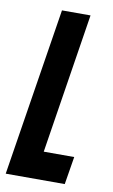

<svg xmlns="http://www.w3.org/2000/svg" viewBox="-98 -744 462 788"><g transform="rotate(10 133.5 -350.0)"><path d="M-16 0 95 -700H214L122 -116H249L230 0Z"/></g></svg>

Font: Georama ExtraCondensed
Style: Bold Italic
Weight: 700
Width: 2
Italic angle: -9°
Designer: Jean-Baptiste Levee
Foundry: Production Type
Version: Version 1.000